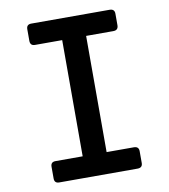

<svg xmlns="http://www.w3.org/2000/svg" viewBox="-82 -800 764 869"><g transform="rotate(-10 300.0 -365.0)"><path d="M120 0Q98 0 98 -22V-76Q98 -98 120 -98H245V-632H120Q98 -632 98 -655V-708Q98 -730 120 -730H480Q503 -730 503 -708V-655Q503 -632 480 -632H355V-98H480Q503 -98 503 -76V-22Q503 0 480 0Z"/></g></svg>

Font: Pitagon Sans Mono SemiBold
Style: Regular
Weight: 600
Monospace: yes
Designer: Travis Tran
Foundry: Pitagon
Version: Version 1.001; ttfautohint (v1.8.4.7-5d5b);gftools[0.9.26]